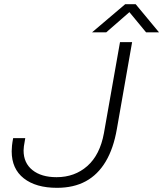

<svg xmlns="http://www.w3.org/2000/svg" viewBox="-20 -888 782 920"><path d="M253 12Q152 12 94 -33.5Q36 -79 36 -163Q36 -175 37.5 -190Q39 -205 43 -226H101Q96 -200 94.5 -187Q93 -174 93 -167Q93 -107 135.5 -73Q178 -39 251 -39Q338 -39 398.5 -92.5Q459 -146 478 -250L555 -686H613L540 -270Q524 -177 486.5 -114Q449 -51 391 -19.5Q333 12 253 12ZM421 -733 580 -868H630L742 -733H680L590 -842H614L489 -733Z"/></svg>

Font: Archivo Expanded Thin
Style: Italic
Weight: 250
Width: 7
Italic angle: -10°
Designer: Hector Gatti
Foundry: Omnibus-Type
Version: Version 2.001